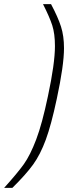

<svg xmlns="http://www.w3.org/2000/svg" viewBox="-97 -763 376 933"><path d="M136 -296Q170 -455 170 -539Q170 -599 157 -639.5Q144 -680 112 -743H151Q185 -679 199.5 -633.5Q214 -588 214 -529Q214 -446 179 -283Q152 -156 125.5 -84Q99 -12 64 36.5Q29 85 -37 150H-77Q-12 78 19 34.5Q50 -9 79 -85.5Q108 -162 136 -296Z"/></svg>

Font: Saira Semi Condensed ExtraLight
Style: Italic
Weight: 200
Width: 4
Italic angle: -12°
Designer: Hector Gatti with collaboration of the Omnibus-Type team
Foundry: Omnibus-Type
Version: Version 1.001; ttfautohint (v1.8)